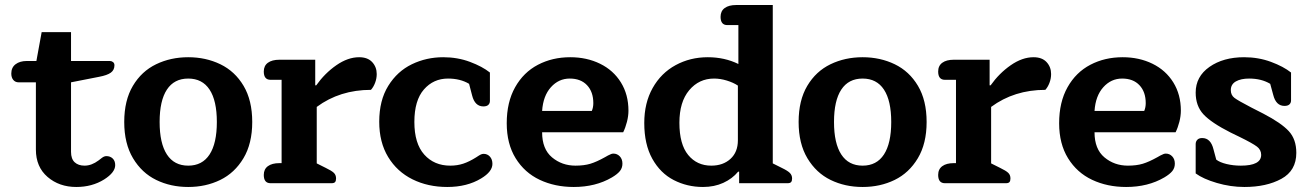

<svg xmlns="http://www.w3.org/2000/svg" viewBox="-20 -730 5217 765"><path d="M123 -134V-402H54Q41 -402 33 -411.5Q25 -421 25 -437Q25 -461 42 -474Q59 -487 87 -487H125L146 -602H263V-487H418Q425 -487 430.5 -482.5Q436 -478 436 -470Q436 -451 421.5 -440.5Q407 -430 375 -424L263 -402V-125Q263 -97 277.5 -83.5Q292 -70 317 -70Q345 -70 373 -91Q377 -94 386 -101Q395 -108 404 -108Q419 -108 429 -98.5Q439 -89 439 -72Q439 -43 395 -15Q347 15 284 15Q216 15 169.5 -25Q123 -65 123 -134Z M475 -244Q475 -330 509.5 -388Q544 -446 602 -474Q660 -502 730 -502Q800 -502 858 -474Q916 -446 950.5 -388Q985 -330 985 -244Q985 -158 950 -99.5Q915 -41 857.5 -13Q800 15 730 15Q660 15 602.5 -13Q545 -41 510 -99.5Q475 -158 475 -244ZM844 -244Q844 -329 815 -373Q786 -417 730 -417Q674 -417 645 -373Q616 -329 616 -244Q616 -159 645 -114.5Q674 -70 730 -70Q786 -70 815 -114.5Q844 -159 844 -244Z M1031 -33Q1031 -56 1047.5 -68Q1064 -80 1093 -80H1102V-412H1058Q1031 -412 1031 -445Q1031 -468 1047.5 -480Q1064 -492 1093 -492H1236V-390H1240Q1274 -438 1320 -470Q1366 -502 1411 -502Q1445 -502 1463 -482.5Q1481 -463 1481 -435Q1481 -417 1474.5 -400Q1468 -383 1458 -372Q1334 -372 1242 -304V-79L1278 -61Q1301 -50 1310 -41.5Q1319 -33 1319 -19Q1319 -9 1315 -4.5Q1311 0 1301 0H1058Q1031 0 1031 -33Z M1491 -245Q1491 -330 1527 -388Q1563 -446 1621 -474Q1679 -502 1746 -502Q1803 -502 1852.5 -483.5Q1902 -465 1932 -441V-328Q1932 -318 1925.5 -312Q1919 -306 1906 -306Q1872 -306 1861 -350L1849 -396Q1814 -417 1765 -417Q1707 -417 1669 -373.5Q1631 -330 1631 -244Q1631 -158 1670.5 -114Q1710 -70 1774 -70Q1802 -70 1826 -78Q1850 -86 1877 -103Q1880 -105 1887 -109.5Q1894 -114 1898.5 -115.5Q1903 -117 1907 -117Q1922 -117 1932 -106Q1942 -95 1942 -77Q1942 -46 1897 -19Q1841 15 1762 15Q1685 15 1623.5 -15.5Q1562 -46 1526.5 -104.5Q1491 -163 1491 -245Z M1999 -239Q1999 -323 2032.5 -382.5Q2066 -442 2123.5 -472Q2181 -502 2252 -502Q2318 -502 2371 -476Q2424 -450 2454 -401.5Q2484 -353 2484 -289Q2484 -268 2478 -244.5Q2472 -221 2463 -203H2140Q2140 -136 2179.5 -103Q2219 -70 2273 -70Q2307 -70 2332 -77.5Q2357 -85 2391 -104Q2394 -106 2402.5 -110.5Q2411 -115 2415.5 -116.5Q2420 -118 2424 -118Q2439 -118 2449.5 -107Q2460 -96 2460 -78Q2460 -61 2450 -48.5Q2440 -36 2418 -23Q2353 15 2266 15Q2191 15 2130.5 -13.5Q2070 -42 2034.5 -99.5Q1999 -157 1999 -239ZM2338 -288Q2344 -302 2344 -319Q2344 -364 2319 -390.5Q2294 -417 2250 -417Q2206 -417 2175 -382.5Q2144 -348 2140 -288Z M2547 -240Q2547 -320 2580.5 -379.5Q2614 -439 2672 -470.5Q2730 -502 2800 -502Q2867 -502 2922 -475V-630H2878Q2851 -630 2851 -663Q2851 -686 2867.5 -698Q2884 -710 2913 -710H3059V-79L3095 -61Q3118 -50 3127 -41Q3136 -32 3136 -19Q3136 -9 3132 -4.5Q3128 0 3118 0H2925V-46H2921Q2898 -18 2862 -1.5Q2826 15 2781 15Q2718 15 2664.5 -12.5Q2611 -40 2579 -97.5Q2547 -155 2547 -240ZM2920 -171V-389Q2902 -401 2876 -409Q2850 -417 2825 -417Q2765 -417 2726 -370.5Q2687 -324 2687 -241Q2687 -155 2722 -112.5Q2757 -70 2814 -70Q2861 -70 2890.5 -97Q2920 -124 2920 -171Z M3162 -244Q3162 -330 3196.5 -388Q3231 -446 3289 -474Q3347 -502 3417 -502Q3487 -502 3545 -474Q3603 -446 3637.5 -388Q3672 -330 3672 -244Q3672 -158 3637 -99.5Q3602 -41 3544.5 -13Q3487 15 3417 15Q3347 15 3289.5 -13Q3232 -41 3197 -99.5Q3162 -158 3162 -244ZM3531 -244Q3531 -329 3502 -373Q3473 -417 3417 -417Q3361 -417 3332 -373Q3303 -329 3303 -244Q3303 -159 3332 -114.5Q3361 -70 3417 -70Q3473 -70 3502 -114.5Q3531 -159 3531 -244Z M3718 -33Q3718 -56 3734.5 -68Q3751 -80 3780 -80H3789V-412H3745Q3718 -412 3718 -445Q3718 -468 3734.5 -480Q3751 -492 3780 -492H3923V-390H3927Q3961 -438 4007 -470Q4053 -502 4098 -502Q4132 -502 4150 -482.5Q4168 -463 4168 -435Q4168 -417 4161.5 -400Q4155 -383 4145 -372Q4021 -372 3929 -304V-79L3965 -61Q3988 -50 3997 -41.5Q4006 -33 4006 -19Q4006 -9 4002 -4.5Q3998 0 3988 0H3745Q3718 0 3718 -33Z M4200 -239Q4200 -323 4233.5 -382.5Q4267 -442 4324.5 -472Q4382 -502 4453 -502Q4519 -502 4572 -476Q4625 -450 4655 -401.5Q4685 -353 4685 -289Q4685 -268 4679 -244.5Q4673 -221 4664 -203H4341Q4341 -136 4380.5 -103Q4420 -70 4474 -70Q4508 -70 4533 -77.5Q4558 -85 4592 -104Q4595 -106 4603.5 -110.5Q4612 -115 4616.5 -116.5Q4621 -118 4625 -118Q4640 -118 4650.5 -107Q4661 -96 4661 -78Q4661 -61 4651 -48.5Q4641 -36 4619 -23Q4554 15 4467 15Q4392 15 4331.5 -13.5Q4271 -42 4235.5 -99.5Q4200 -157 4200 -239ZM4539 -288Q4545 -302 4545 -319Q4545 -364 4520 -390.5Q4495 -417 4451 -417Q4407 -417 4376 -382.5Q4345 -348 4341 -288Z M4744 -39V-156Q4744 -166 4750.5 -173Q4757 -180 4770 -180Q4804 -180 4815 -135L4826 -94Q4840 -83 4867 -76.5Q4894 -70 4924 -70Q5005 -70 5005 -113Q5005 -133 4988 -146Q4971 -159 4918 -185L4883 -202Q4806 -241 4775 -274.5Q4744 -308 4744 -361Q4744 -425 4799 -463.5Q4854 -502 4937 -502Q4994 -502 5044 -483.5Q5094 -465 5124 -441V-330Q5124 -320 5117.5 -314Q5111 -308 5098 -308Q5064 -308 5053 -352L5041 -396Q5006 -417 4957 -417Q4924 -417 4904 -405.5Q4884 -394 4884 -371Q4884 -351 4898.5 -340Q4913 -329 4965 -302L5014 -277Q5085 -240 5115 -207.5Q5145 -175 5145 -121Q5145 -50 5085.5 -17.5Q5026 15 4938 15Q4883 15 4828.5 -1Q4774 -17 4744 -39Z"/></svg>

Font: Maitree
Style: Bold
Weight: 700
Designer: CadsonDemak Team
Foundry: CadsonDemak
Version: Version 1.002